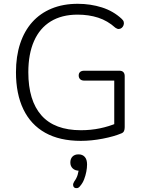

<svg xmlns="http://www.w3.org/2000/svg" viewBox="-20 -733 762 1010"><path d="M405 8Q294 8 218 -34.5Q142 -77 103 -158Q64 -239 64 -353Q64 -437 86 -503.5Q108 -570 149.5 -616.5Q191 -663 251.5 -688Q312 -713 389 -713Q456 -713 516 -694Q576 -675 620 -634Q629 -626 631 -617.5Q633 -609 630 -600.5Q627 -592 620.5 -586.5Q614 -581 605.5 -580.5Q597 -580 587 -587Q546 -624 496.5 -640Q447 -656 388 -656Q305 -656 247 -620.5Q189 -585 159 -517Q129 -449 129 -353Q129 -204 198 -126Q267 -48 406 -48Q458 -48 506 -58Q554 -68 596 -86L581 -44V-309H423Q409 -309 401.5 -316.5Q394 -324 394 -336Q394 -348 401.5 -354.5Q409 -361 423 -361H608Q622 -361 629 -353.5Q636 -346 636 -333V-64Q636 -52 632.5 -44Q629 -36 620 -32Q580 -15 520.5 -3.5Q461 8 405 8ZM402 245Q395 255 386 256.5Q377 258 371 253.5Q365 249 364.5 240.5Q364 232 371 221Q383 205 388.5 186.5Q394 168 394 153L397 165Q375 165 362.5 153Q350 141 350 122Q350 102 361.5 90.5Q373 79 393 79Q414 79 426 92.5Q438 106 438 132Q438 150 434 170.5Q430 191 422.5 210.5Q415 230 402 245Z"/></svg>

Font: Nunito ExtraLight Light
Style: Regular
Weight: 300
Version: Version 3.602